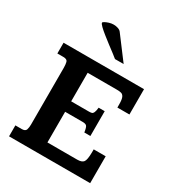

<svg xmlns="http://www.w3.org/2000/svg" viewBox="-204 -1000 1035 1126"><g transform="rotate(30 313.5 -437.5)"><path d="M29.8 0V-74.2H72.8Q97.2 -74.2 102.1 -89.4Q106.9 -104.5 106.9 -124V-507.3Q106.9 -529.8 103 -546.1Q99.1 -562.5 72.8 -562.5H32.2V-635.3H577.1V-463.9H495.6V-484.9Q495.6 -519.5 488.5 -533.7Q481.4 -547.9 468.8 -550.5Q456.1 -553.2 438 -553.2H242.7V-359.9H362.8Q375 -359.9 382.1 -362.1Q389.2 -364.3 393.8 -374.5Q398.4 -384.8 400.9 -408.2H441.9V-240.2H400.9Q396 -274.9 387.9 -282Q379.9 -289.1 361.8 -289.1H242.7V-81.5H444.3Q475.1 -81.5 486.3 -95.9Q497.6 -110.4 498 -162.1Q498 -165.5 498 -171.9Q498 -178.2 498 -182.1H579.1V0ZM341.3 -703.1Q333 -710.4 313.2 -725.3Q293.5 -740.2 269.3 -758.5Q245.1 -776.9 222.2 -795.2Q199.2 -813.5 184.1 -828.1Q168.9 -842.8 168.5 -850.1Q168.5 -853.5 178.2 -859.1Q188 -864.7 203.4 -869.6Q218.8 -874.5 234.4 -874.5Q250 -874.5 264.4 -869.6Q278.8 -864.7 285.6 -855L399.9 -703.1Z"/></g></svg>

Font: Kameron SemiBold
Style: Regular
Weight: 600
Designer: Vernon Adams
Foundry: Vernon Adams
Version: Version 1.100